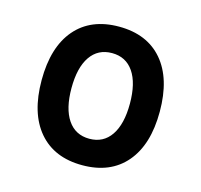

<svg xmlns="http://www.w3.org/2000/svg" viewBox="-84 -618 754 719"><g transform="rotate(15 293.0 -258.5)"><path d="M293 9.8Q184.1 9.8 124 -60.5Q64 -130.9 64 -258.8Q64 -387.2 124 -457.3Q184.1 -527.3 293 -527.3Q401.9 -527.3 461.9 -457.3Q522 -387.2 522 -258.8Q522 -130.9 461.9 -60.5Q401.9 9.8 293 9.8ZM293 -92.8Q347.2 -92.8 376.7 -136.2Q406.2 -179.7 406.2 -258.8Q406.2 -338.4 376.7 -381.6Q347.2 -424.8 293 -424.8Q238.8 -424.8 209.2 -381.6Q179.7 -338.4 179.7 -258.8Q179.7 -179.7 209.2 -136.2Q238.8 -92.8 293 -92.8Z"/></g></svg>

Font: Cascadia Mono Medium
Style: Regular
Weight: 500
Monospace: yes
Designer: Aaron Bell
Foundry: Saja Typeworks
Version: Version 2407.024